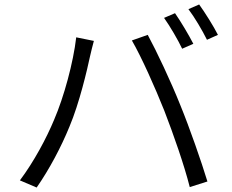

<svg xmlns="http://www.w3.org/2000/svg" viewBox="-20 -835 1040 859"><path d="M763 -776 714 -755C741 -717 776 -657 795 -617L845 -639C824 -680 788 -740 763 -776ZM871 -815 823 -794C851 -757 884 -701 906 -657L955 -679C936 -717 897 -779 871 -815ZM222 -299C188 -217 132 -112 69 -28L144 4C201 -78 254 -178 291 -269C335 -373 370 -523 383 -584C388 -605 394 -631 400 -652L321 -668C308 -555 266 -401 222 -299ZM715 -340C756 -234 804 -97 829 2L908 -23C881 -112 828 -264 787 -364C744 -472 680 -607 641 -679L570 -654C613 -580 674 -443 715 -340Z"/></svg>

Font: Noto Sans CJK JP DemiLight
Style: Regular
Weight: 350
Designer: Ryoko NISHIZUKA (kana & ideographs); Paul D. Hunt (Latin, Greek & Cyrillic); Wenlong ZHANG (bopomofo); Sandoll Communica
Foundry: Adobe Systems Incorporated
Version: Version 1.004;PS 1.004;hotconv 1.0.82;makeotf.lib2.5.63406